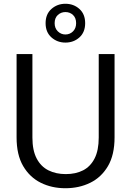

<svg xmlns="http://www.w3.org/2000/svg" viewBox="-20 -987 696 1019"><path d="M327 12Q255 12 196.5 -17Q138 -46 103 -105.5Q68 -165 68 -258V-700H152V-257Q152 -189 174.5 -146Q197 -103 237 -83Q277 -63 329 -63Q382 -63 421 -83Q460 -103 482 -146Q504 -189 504 -257V-700H588V-258Q588 -165 553 -105.5Q518 -46 459 -17Q400 12 327 12ZM327 -761Q284 -761 253 -788.5Q222 -816 222 -864Q222 -912 253 -939.5Q284 -967 327 -967Q371 -967 401.5 -939.5Q432 -912 432 -864Q432 -816 401.5 -788.5Q371 -761 327 -761ZM327 -804Q351 -804 367.5 -820.5Q384 -837 384 -864Q384 -892 367.5 -907.5Q351 -923 327 -923Q304 -923 287 -907.5Q270 -892 270 -864Q270 -837 287 -820.5Q304 -804 327 -804Z"/></svg>

Font: DM Sans 20pt
Style: Regular
Weight: 400
Version: Version 4.004;gftools[0.9.30]